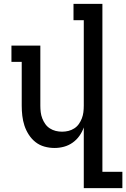

<svg xmlns="http://www.w3.org/2000/svg" viewBox="-20 -755 651 990"><path d="M412 215V-98Q404 -75 389.5 -54.5Q375 -34 354.5 -19.5Q334 -5 310 1.5Q286 8 261 8Q235 8 209.5 1Q184 -6 163.5 -22Q143 -38 128.5 -60.5Q114 -83 106 -107.5Q98 -132 95 -158Q92 -184 92 -210V-436H39V-520H188V-210Q188 -193 190 -176.5Q192 -160 198 -144.5Q204 -129 213.5 -115.5Q223 -102 237 -93Q251 -84 267 -80Q283 -76 300 -76Q317 -76 333 -80Q349 -84 363 -93Q377 -102 386.5 -115.5Q396 -129 402 -144.5Q408 -160 410 -176.5Q412 -193 412 -210V-651H359V-735H508V131H611V215Z"/></svg>

Font: Iosevka HT Medium Extended
Style: Regular
Weight: 500
Width: 7
Monospace: yes
Designer: Belleve Invis
Foundry: Belleve Invis
Version: Version 32.3.0; ttfautohint (v1.8.4)